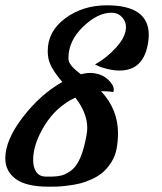

<svg xmlns="http://www.w3.org/2000/svg" viewBox="-183 -673 609 724"><path d="M175 -430Q219 -454 255.5 -494.5Q292 -535 292 -571Q292 -596 271 -614Q258 -625 237 -625Q185 -625 130 -572Q75 -519 75 -453Q75 -439 86.5 -425Q98 -411 122 -393Q141 -398 158 -398Q168 -398 177 -396Q206 -391 226 -371.5Q246 -352 246 -335Q246 -330 244 -326Q225 -329 206 -329Q202 -329 198 -329Q262 -261 262 -170Q262 -143 257 -114Q252 -85 237 -61.5Q222 -38 204.5 -23Q187 -8 162.5 3Q138 14 117.5 19Q97 24 72 27Q47 30 34 30.5Q21 31 5 31Q4 31 1 31Q-84 31 -123.5 2Q-163 -27 -163 -76Q-163 -145 -97 -231Q-31 -317 52 -364Q5 -418 -1 -456Q-3 -469 -3 -481Q-3 -555 63 -604Q129 -653 220 -653Q378 -653 378 -541Q378 -529 376 -516Q361 -407 268 -407Q247 -407 223.5 -412.5Q200 -418 188 -424ZM101 -305Q29 -271 -14.5 -200.5Q-58 -130 -58 -70Q-58 -42 -46.5 -25Q-35 -8 -12 -7Q-1 -7 6 -7Q32 -7 49.5 -11.5Q67 -16 86.5 -31Q106 -46 120 -78.5Q134 -111 143 -162Q146 -177 146 -191Q146 -247 101 -305Z"/></svg>

Font: Vervelle
Style: Script
Weight: 400
Monospace: yes
Designer: Nur Solikh
Foundry: Astageni Type
Version: Version 1.0